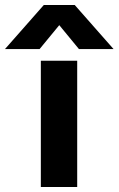

<svg xmlns="http://www.w3.org/2000/svg" viewBox="-99 -751 476 771"><path d="M60 -554H-79L77 -731H201L357 -554H218L139 -650ZM211 0H65V-507H211Z"/></svg>

Font: Hind Kochi
Style: Bold
Weight: 700
Designer: Dhruvi Tolia
Foundry: Indian Type Foundry
Version: Version 0.702;PS 1.0;hotconv 1.0.81;makeotf.lib2.5.63406